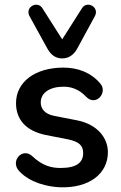

<svg xmlns="http://www.w3.org/2000/svg" viewBox="-20 -785 513 815"><path d="M235 10C358 14 438 -47 438 -139C438 -200 393 -257 308 -274L211 -293C168 -301 153 -325 153 -350C153 -391 191 -417 250 -417C280 -417 314 -408 346 -374C386 -332 439 -391 406 -430C365 -479 308 -498 249 -498C130 -498 48 -438 48 -347C48 -277 91 -229 174 -212L271 -193C316 -183 333 -167 333 -135C333 -95 305 -72 237 -72C202 -72 162 -79 116 -123C75 -160 21 -101 62 -58C108 -9 183 8 235 10ZM244 -537C272 -537 293 -552 308 -579L383 -717C403 -755 349 -784 328 -750L244 -618L160 -750C139 -784 85 -755 105 -717L181 -579C196 -552 216 -537 244 -537Z"/></svg>

Font: SN Pro Medium
Style: Regular
Weight: 500
Designer: Tobias Whetton
Foundry: Supernotes
Version: Version 1.003;Glyphs 3.3 (3324)